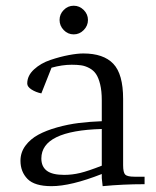

<svg xmlns="http://www.w3.org/2000/svg" viewBox="-20 -637 539 664"><path d="M50.8 -81.1Q50.8 -109.9 67.9 -133.1Q85 -156.2 112.5 -171.1Q140.1 -186 177.7 -196.5Q215.3 -207 253.2 -211.7Q291 -216.3 332 -217.8V-290Q332 -322.3 326.4 -345.2Q320.8 -368.2 312 -381.1Q303.2 -394 288.8 -401.6Q274.4 -409.2 260.7 -411.1Q247.1 -413.1 228 -413.1Q194.8 -413.1 158.2 -402.8L123 -314Q104 -317.9 89.1 -327.4Q74.2 -336.9 74.2 -348.1Q74.2 -375.5 97.7 -397Q121.1 -418.5 154.5 -429.7Q188 -440.9 217.8 -446.5Q247.6 -452.1 268.1 -452.1Q337.9 -452.1 371.8 -416.5Q405.8 -380.9 405.8 -294.9V-65.9Q405.8 -41 412.8 -33.4Q419.9 -25.9 444.8 -25.9H480V0Q404.8 0 335 6.8L332 -21V-35.2Q225.1 6.8 158.2 6.8Q99.6 6.8 75.2 -18.1Q50.8 -43 50.8 -81.1ZM123 -88.9Q123 -61 141.8 -46.6Q160.6 -32.2 202.1 -32.2Q229.5 -32.2 257.1 -38.8Q284.7 -45.4 332 -64V-190.9Q123 -185.1 123 -88.9ZM200.4 -533Q186 -547.9 186 -567.9Q186 -587.9 200.4 -602.5Q214.8 -617.2 234.9 -617.2Q254.9 -617.2 269.5 -602.5Q284.2 -587.9 284.2 -567.9Q284.2 -547.9 269.5 -533Q254.9 -518.1 234.9 -518.1Q214.8 -518.1 200.4 -533Z"/></svg>

Font: Dihjauti S
Style: Regular
Weight: 400
Designer: T. Christopher White
Version: Version 3.0.0